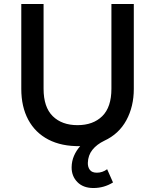

<svg xmlns="http://www.w3.org/2000/svg" viewBox="-20 -720 780 965"><path d="M449.5 225Q398 225 368.8 195Q339.5 165 340 120.5Q340.5 89.5 352 63Q363.5 36.5 383 14.5Q289.5 16 223.2 -18.5Q157 -53 122 -118.2Q87 -183.5 87 -273V-700H199V-274Q199 -181.5 245 -136.2Q291 -91 369.5 -91Q448 -91 494 -136.2Q540 -181.5 540 -274V-700H652.5V-273Q652.5 -184.5 615 -115.5Q577.5 -46.5 504 -12.5Q466.5 5.5 444.5 33Q422.5 60.5 421.5 98.5Q421 120 431.8 134Q442.5 148 467 148Q495 148 518.5 130.5L548 197Q503 225 449.5 225Z"/></svg>

Font: Geologica
Style: Regular
Weight: 400
Designer: Sindre Bremnes, Frode Helland
Foundry: Monokrom Skriftforlag AS
Version: Version 1.010; ttfautohint (v1.8.4.7-5d5b);gftools[0.9.28]